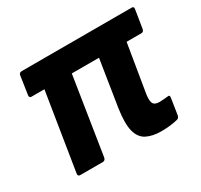

<svg xmlns="http://www.w3.org/2000/svg" viewBox="-113 -639 833 795"><g transform="rotate(-30 303.5 -241.5)"><path d="M450 11Q407 11 379 -3.5Q351 -18 341.5 -55Q332 -92 342 -160L377 -382H247L189 -13Q186 0 175 0H67Q55 0 57 -13L116 -382H55Q43 -382 45 -395L58 -482Q60 -494 72 -494H598Q609 -494 607 -482L593 -395Q591 -382 579 -382H509L471 -152Q467 -121 474 -109.5Q481 -98 502 -98Q512 -98 522.5 -99Q533 -100 544 -101Q549 -102 551 -99.5Q553 -97 552 -90L540 -12Q537 0 528 2Q513 6 492.5 8.5Q472 11 450 11Z"/></g></svg>

Font: Sofia Sans Semi Condensed ExtraBold
Style: Italic
Weight: 800
Italic angle: -9°
Version: Version 4.100